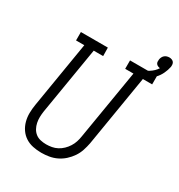

<svg xmlns="http://www.w3.org/2000/svg" viewBox="-202 -1004 1071 1147"><g transform="rotate(30 334.0 -430.0)"><path d="M252 8Q222 8 193.5 2Q165 -4 142 -19Q119 -34 103.5 -56.5Q88 -79 80.5 -106.5Q73 -134 73.5 -163.5Q74 -193 79 -223L154 -677H97V-735H283L284 -677H219L142 -213Q139 -193 138.5 -173Q138 -153 142 -134Q146 -115 155 -98.5Q164 -82 178.5 -70.5Q193 -59 212.5 -54.5Q232 -50 252 -50Q271 -50 290.5 -53.5Q310 -57 328 -66.5Q346 -76 361 -90.5Q376 -105 387 -122.5Q398 -140 404 -158.5Q410 -177 413 -196L493 -677H436V-735H622V-677H558L477 -187Q472 -161 463.5 -135Q455 -109 439.5 -86Q424 -63 403 -44Q382 -25 357 -13Q332 -1 305 3.5Q278 8 252 8ZM525 -677 513 -717Q527 -721 541.5 -726.5Q556 -732 569.5 -740.5Q583 -749 594.5 -760Q606 -771 614 -784Q606 -785 599 -788Q592 -791 587.5 -797Q583 -803 582.5 -810.5Q582 -818 583 -826Q584 -834 588 -842.5Q592 -851 599 -857Q606 -863 614.5 -865.5Q623 -868 632 -868Q640 -868 648 -865Q656 -862 661 -856Q666 -850 667 -841.5Q668 -833 667 -824Q662 -799 650 -774Q638 -749 619 -729.5Q600 -710 575.5 -697.5Q551 -685 525 -677Z"/></g></svg>

Font: Iosevka HT Light Extended
Style: Italic
Weight: 300
Width: 7
Italic angle: -9°
Monospace: yes
Designer: Belleve Invis
Foundry: Belleve Invis
Version: Version 32.3.0; ttfautohint (v1.8.4)